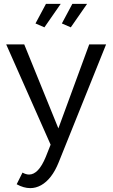

<svg xmlns="http://www.w3.org/2000/svg" viewBox="-20 -751 585 990"><path d="M66 199 96 139Q105 144 113.5 146.5Q122 149 130 149Q154 149 175.5 126.5Q197 104 216 58L241 -5L12 -522H105L281 -89L440 -522H527L283 85Q265 130 242 159.5Q219 189 192 204Q165 219 136 219Q119 219 101.5 214Q84 209 66 199ZM209 -610 163 -630 217 -731H293ZM353 -731H429L345 -610L299 -630Z"/></svg>

Font: YasnoRaleway Medium
Style: Regular
Weight: 500
Designer: Matt McInerney, Pablo Impallari, Rodrigo Fuenzalida
Foundry: Matt McInerney, Pablo Impallari, Rodrigo Fuenzalida
Version: Version 4.026